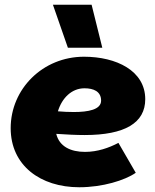

<svg xmlns="http://www.w3.org/2000/svg" viewBox="-20 -772 655 809"><path d="M314 17C412 17 506 -12 552 -44L479 -170C439 -149 391 -132 338 -132C279 -132 230 -154 217 -208C261 -205 301 -203 337 -203C506 -203 592 -254 592 -354C592 -474 470 -533 334 -533C160 -533 25 -397 25 -232C25 -75 150 17 314 17ZM266 -571H411L366 -752H203ZM224 -303C241 -359 282 -400 336 -400C374 -400 406 -387 406 -348C406 -310 352 -300 291 -300C269 -300 246 -301 224 -303Z"/></svg>

Font: Fixel Display 20240404 Black
Style: Italic
Weight: 900
Italic angle: -10°
Designer: AlfaBravo + MacPaw
Foundry: Kyrylo Tkachov, Marchela Mozhyna, Serhii Makarenko, Maria Weinstein, Zakhar Kryvoshyya
Version: Version 1.211;Glyphs 3.2 (3225)